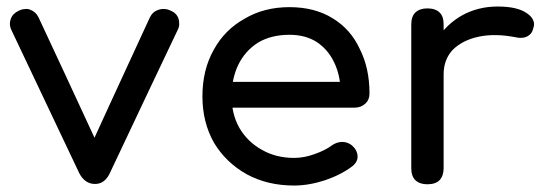

<svg xmlns="http://www.w3.org/2000/svg" viewBox="-20 -573 1695 597"><path d="M275.4 -1Q244.1 -1 226.6 -34.2Q156.2 -182.6 14.6 -481.4Q10.7 -490.2 10.7 -500Q10.7 -506.8 13.7 -514.6Q19.5 -531.2 39.1 -540Q48.8 -544.9 59.6 -544.9Q66.4 -545.9 73.2 -543Q90.8 -537.1 99.6 -519.5Q166 -377.9 297.9 -92.8Q286.1 -92.8 250 -92.8Q298.8 -200.2 446.3 -519.5Q455.1 -537.1 473.6 -543Q492.2 -548.8 510.7 -540Q529.3 -532.2 535.2 -514.6Q537.1 -507.8 537.1 -501Q538.1 -491.2 533.2 -481.4Q461.9 -332 321.3 -34.2Q305.7 -1 275.4 -1Z M894.5 3.9Q811.5 3.9 747.1 -31.2Q682.6 -67.4 645.5 -128.9Q609.4 -192.4 609.4 -273.4Q609.4 -355.5 644.5 -418Q678.7 -480.5 740.2 -514.6Q800.8 -550.8 879.9 -550.8Q958 -550.8 1013.7 -516.6Q1070.3 -482.4 1098.6 -420.9Q1128.9 -361.3 1128.9 -282.2Q1128.9 -262.7 1116.2 -251Q1102.5 -238.3 1083 -238.3Q948.2 -238.3 679.7 -238.3Q679.7 -257.8 679.7 -318.4Q780.3 -318.4 1080.1 -318.4Q1069.3 -310.5 1039.1 -290Q1038.1 -339.8 1018.6 -379.9Q1000 -418.9 964.8 -442.4Q929.7 -464.8 879.9 -464.8Q823.2 -464.8 782.2 -440.4Q742.2 -415 720.7 -371.1Q700.2 -328.1 700.2 -273.4Q700.2 -217.8 724.6 -174.8Q750 -131.8 793.9 -107.4Q837.9 -82 894.5 -82Q925.8 -82 958 -93.8Q991.2 -105.5 1010.7 -120.1Q1025.4 -130.9 1043 -131.8Q1060.5 -131.8 1074.2 -121.1Q1090.8 -106.4 1091.8 -87.9Q1092.8 -70.3 1076.2 -56.6Q1042 -30.3 991.2 -12.7Q940.4 3.9 894.5 3.9Z M1307.6 -341.8Q1307.6 -402.3 1337.9 -449.2Q1367.2 -497.1 1417 -525.4Q1466.8 -552.7 1527.3 -552.7Q1586.9 -552.7 1616.2 -533.2Q1640.6 -517.6 1640.6 -497.1Q1640.6 -492.2 1638.7 -487.3Q1635.7 -472.7 1627.9 -465.8Q1619.1 -458 1608.4 -456.1Q1596.7 -454.1 1584 -457Q1519.5 -469.7 1468.8 -459Q1418 -448.2 1387.7 -418Q1359.4 -387.7 1359.4 -341.8Q1341.8 -341.8 1307.6 -341.8ZM1308.6 0Q1285.2 0 1271.5 -12.7Q1258.8 -25.4 1258.8 -49.8Q1258.8 -199.2 1258.8 -497.1Q1258.8 -521.5 1271.5 -534.2Q1285.2 -546.9 1308.6 -546.9Q1334 -546.9 1346.7 -534.2Q1359.4 -522.5 1359.4 -497.1Q1359.4 -347.7 1359.4 -49.8Q1359.4 -26.4 1346.7 -12.7Q1334 0 1308.6 0Z"/></svg>

Font: Abed
Style: Bold
Weight: 700
Designer: Johan Aakerlund
Version: Version 3.105